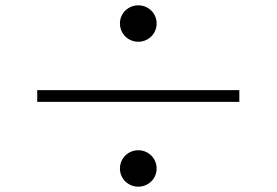

<svg xmlns="http://www.w3.org/2000/svg" viewBox="-20 -729 1040 722"><path d="M431 -641C431 -602 462 -572 500 -572C538 -572 569 -602 569 -641C569 -679 538 -709 500 -709C462 -709 431 -679 431 -641ZM880 -346V-390H120V-346ZM431 -95C431 -57 462 -27 500 -27C538 -27 569 -57 569 -95C569 -134 538 -164 500 -164C462 -164 431 -134 431 -95Z"/></svg>

Font: Source Han Serif CN
Style: Regular
Weight: 400
Designer: Ryoko NISHIZUKA 西塚涼子 (kana & ideographs); Frank Grießhammer (Latin, Greek & Cyrillic); Wenlong ZHANG 张文龙 (bopomofo); San
Foundry: Adobe
Version: Version 2.003;hotconv 1.1.1;makeotfexe 2.6.0